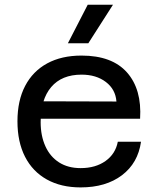

<svg xmlns="http://www.w3.org/2000/svg" viewBox="-20 -804 690 836"><path d="M331 12Q246 12 184 -22.5Q122 -57 89 -121.5Q56 -186 56 -276Q56 -366 89.5 -430Q123 -494 185.5 -528Q248 -562 335 -562Q468 -562 533 -488.5Q598 -415 590 -287H136L137 -363L487 -362Q483 -415 441 -447Q399 -479 335 -479Q249 -479 203 -425Q157 -371 157 -272Q157 -213 177.5 -167.5Q198 -122 237 -97Q276 -72 331 -72Q396 -72 439.5 -103Q483 -134 493 -187H594Q581 -94 511 -41Q441 12 331 12ZM275.5 -615.5 362 -783.5H472L364.5 -615.5Z"/></svg>

Font: Azeret Mono Thin
Style: Regular
Weight: 100
Designer: Martin Vácha
Foundry: Displaay
Version: Version 1.002